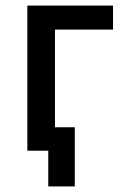

<svg xmlns="http://www.w3.org/2000/svg" viewBox="-20 -540 443 688"><path d="M153 128H248V-84H177V-434H385V-520H78V0H153Z"/></svg>

Font: Fixel Text Medium
Style: Regular
Weight: 500
Width: 4
Designer: AlfaBravo + MacPaw
Foundry: Kyrylo Tkachov, Marchela Mozhyna, Serhii Makarenko, Maria Weinstein, Zakhar Kryvoshyya
Version: Version 1.211